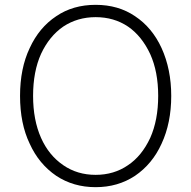

<svg xmlns="http://www.w3.org/2000/svg" viewBox="-20 -761 792 795"><path d="M649 -166Q611 -82 539 -33Q468 14 376 14Q284 14 213 -33Q141 -82 103 -166Q63 -249 63 -364Q63 -478 103 -562Q142 -647 213 -694Q282 -741 376 -741Q470 -741 539 -694Q610 -647 649 -562Q689 -474 689 -364Q689 -252 649 -166ZM602 -537Q567 -612 510 -651Q452 -690 376 -690Q301 -690 242 -651Q184 -611 150 -538Q117 -465 117 -364Q117 -264 150 -190Q182 -118 242 -77Q300 -37 376 -37Q452 -37 510 -77Q567 -115 602 -190Q635 -264 635 -364Q635 -464 602 -537Z"/></svg>

Font: Sinter Light
Style: Regular
Weight: 300
Foundry: Adobe & rsms
Version: Version 1.000